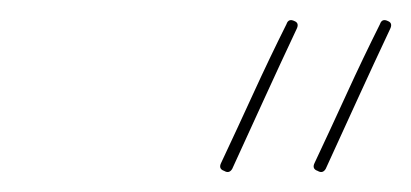

<svg xmlns="http://www.w3.org/2000/svg" viewBox="-20 -567 409 191"><path d="M368 -538Q352 -504 336 -469Q320 -434 304 -399Q301 -394 296 -397Q290 -399 293 -405Q309 -439 325 -474Q341 -509 358 -543Q360 -549 366 -546Q371 -544 368 -538ZM273 -546Q278 -544 275 -538Q259 -504 243 -469Q227 -434 211 -399Q208 -394 203 -397Q197 -399 200 -405Q216 -439 232 -474Q248 -509 265 -543Q267 -549 273 -546Z"/></svg>

Font: FRB American Cursive Guidelines Thin
Style: Italic
Weight: 100
Italic angle: -25°
Version: Version 2.0;Modular Font Editor K font №1